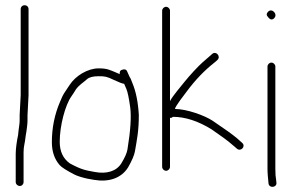

<svg xmlns="http://www.w3.org/2000/svg" viewBox="-20 -714 1125 733"><path d="M55.5 -4C63.9 -4 70 -10.8 70 -19V-132.9C70 -156.6 75.1 -165.7 78 -195L81 -213C82.3 -225.8 85 -239.2 85 -253V-274L89 -351V-679C89 -687.8 82.5 -694 74 -694C65.5 -694 59 -687.8 59 -679V-351L55 -275V-254C55 -241 52.3 -229.5 51 -217L49 -198C44.8 -179 40 -148.1 40 -127V-19C40 -10.8 47.2 -4 55.5 -4Z M454 -394C454.7 -392 457.4 -385.6 462.3 -374.8C467.2 -364 472 -340.8 477 -305.1C481.9 -269.5 478.4 -215.6 466.6 -143.5C464.4 -129.8 456.5 -112 443 -90C423.8 -59.8 386.8 -48.9 341.6 -57.5C305.6 -64.3 292.5 -65.5 247 -90C221 -108.2 208 -135.8 208 -172.7C208 -234.3 229 -312.9 252.5 -346C258.2 -354 264 -363 270 -373C283.6 -391.2 296 -397.1 312 -411.5C320.3 -419.2 335.1 -423 356.4 -423C380 -423 387.3 -422.2 415.5 -408.5C434.5 -399.5 447.3 -394.7 454 -394ZM437 -431C433 -433 427.7 -435.3 421 -438C398 -447.2 389.5 -453 356.4 -453C314.5 -453 268.2 -424.3 246 -390L227 -361.5C221 -352.5 215 -340.3 209 -325C188.3 -276.8 178 -225.4 178 -171C178 -135.8 187.8 -106.8 207.5 -84C215 -75.4 233.8 -63.3 263.9 -47.8C275.8 -41.7 293.5 -36.4 313.2 -32L338.4 -27.5C395.2 -17.6 443 -33.4 469 -75C483.9 -101.1 492.6 -121.6 495.2 -136.5C502.7 -180.6 510 -213.5 510 -275C507.1 -325 498.7 -366 485 -398C481.5 -406.2 479.7 -413.8 475 -420L466 -440C463 -449 455.7 -451.4 444 -447C438.7 -445 436.3 -439.7 437 -431Z M599 -673V-77C599 -69.1 606.1 -62 614 -62C621.9 -62 629 -69.1 629 -77V-264H633C635 -264 637.3 -265.3 640 -268C687 -268 736.3 -252 788 -220C825.2 -194.6 850.9 -175.6 865 -163L885 -146C899.7 -134 920 -155.7 904 -169L885 -186C868.6 -199.9 837.7 -222.1 792.2 -252.7C761.4 -273.4 692.1 -298 648 -298C648 -307.4 687.9 -357.9 692 -363.5C725 -408.4 761.4 -446.2 801 -477L810 -485C824.6 -498.3 804.7 -521.4 790 -508L781 -500C775 -494.7 766.2 -487 754.6 -477.1C736.1 -461.2 700.5 -421.7 686 -403.5C673.6 -388 638.5 -347 629 -328V-673C629 -680.9 621.9 -688 614 -688C606.1 -688 599 -680.9 599 -673Z M1001.2 -460V-70C1001.2 -61.3 1001.6 -52.4 1002.4 -43.2L1005.2 -13C1008.3 6.1 1038.3 1.7 1035.2 -17L1034.2 -27C1032.2 -37 1031.2 -51.3 1031.2 -70V-460C1031.2 -467.9 1024.1 -475 1016.2 -475C1008.2 -475 1001.2 -467.9 1001.2 -460ZM1003.9 -669.7C996.7 -662.6 996.5 -655.7 1003.2 -649C1011.2 -638.3 1019 -636.8 1026.7 -644.5C1041.9 -659.7 1018.4 -684.2 1003.9 -669.7Z"/></svg>

Font: MewTooHand
Style: Condensed
Weight: 400
Designer: Mew Too, Robert Jablonski
Version: Version 0.77